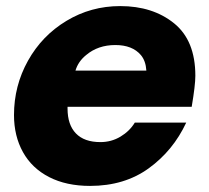

<svg xmlns="http://www.w3.org/2000/svg" viewBox="-20 -599 688 631"><path d="M26 -221Q26 -317 72 -399.5Q118 -482 198.5 -530.5Q279 -579 375 -579Q482 -579 552 -522.5Q622 -466 622 -350Q622 -319 610 -248H202V-242Q202 -189 229.5 -160.5Q257 -132 310 -132Q346 -132 376 -150Q406 -168 423 -196H592Q549 -104 469 -46Q389 12 276 12Q198 12 141.5 -17Q85 -46 55.5 -99Q26 -152 26 -221ZM461 -367Q459 -399 443 -418Q415 -451 359 -451Q302 -451 263 -418Q237 -397 228 -367Z"/></svg>

Font: Open Sauce One Black Italic
Style: Regular
Weight: 900
Italic angle: -10°
Designer: Alfredo Marco Pradil
Foundry: Creative Sauce Fz LLC
Version: Version 1.477